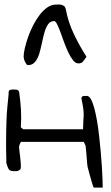

<svg xmlns="http://www.w3.org/2000/svg" viewBox="-20 -857 507 877"><path d="M67.4 -180.7Q67.4 -177.7 68.8 -166.5Q70.3 -155.3 71.8 -142.6Q73.2 -129.9 74.2 -118.7Q75.2 -107.4 75.2 -104.5V-92.8Q75.2 -85.9 72.3 -83Q69.3 -80.1 64 -77.6Q58.6 -75.2 53.2 -75.2Q47.9 -75.2 43 -75.2Q24.4 -75.2 19 -85.4Q13.7 -95.7 8.8 -113.3V-129.9Q8.8 -142.6 8.3 -156.2Q7.8 -169.9 7.8 -182.6V-200.2Q7.8 -232.4 8.3 -258.8Q8.8 -285.2 9.8 -311Q10.7 -336.9 13.2 -364.3Q15.6 -391.6 19.5 -428.7Q18.6 -435.5 20 -439.9Q21.5 -444.3 24.9 -445.8Q28.3 -447.3 33.2 -447.8Q38.1 -448.2 42 -448.2Q47.9 -448.2 55.7 -447.3Q63.5 -446.3 67.4 -437.5Q73.2 -396.5 75.7 -356.9Q78.1 -317.4 75.2 -275.4L85.9 -266.6H359.4Q359.4 -287.1 360.4 -299.8Q361.3 -312.5 361.8 -320.8Q362.3 -329.1 362.3 -335.9Q362.3 -342.8 361.3 -352.1Q360.4 -361.3 358.4 -374Q356.4 -386.7 351.6 -409.2Q354.5 -418 362.3 -418.5Q370.1 -418.9 377 -418.9Q386.7 -418.9 395 -404.3Q403.3 -389.6 410.2 -364.7Q417 -339.8 422.9 -306.6Q428.7 -273.4 432.6 -237.8Q436.5 -202.1 439.9 -166Q443.4 -129.9 445.3 -97.7Q447.3 -65.4 448.2 -39.6Q449.2 -13.7 449.2 0H409.2Q407.2 0 403.8 -10.7Q400.4 -21.5 396 -36.6Q391.6 -51.8 387.2 -67.9Q382.8 -84 379.9 -95.7Q378.9 -98.6 377.9 -112.8Q377 -127 375.5 -142.6Q374 -158.2 373 -172.4Q372.1 -186.5 371.1 -190.4Q370.1 -194.3 366.2 -201.7Q362.3 -209 362.3 -209H75.2Q75.2 -209 71.8 -201.7Q68.4 -194.3 67.4 -190.4ZM87.9 -597.7Q87.9 -614.3 93.8 -638.7Q99.6 -663.1 108.9 -689.5Q118.2 -715.8 131.8 -742.2Q145.5 -768.6 161.6 -789.6Q177.7 -810.5 196.3 -823.2Q214.8 -835.9 234.4 -835.9Q240.2 -835.9 247.1 -836.4Q253.9 -836.9 260.7 -835Q267.6 -833 272.5 -829.6Q277.3 -826.2 280.3 -816.4Q285.2 -788.1 294.4 -759.3Q303.7 -730.5 316.9 -702.6Q330.1 -674.8 344.7 -648.4Q359.4 -622.1 375 -597.7Q365.2 -583 358.4 -575.2Q351.6 -567.4 337.9 -567.4Q325.2 -567.4 313.5 -582Q301.8 -596.7 292 -617.7Q282.2 -638.7 272.9 -663.6Q263.7 -688.5 255.9 -710.4Q248 -732.4 240.7 -746.6Q233.4 -760.7 227.5 -760.7Q210 -760.7 199.7 -746.1Q189.5 -731.4 183.1 -709Q176.8 -686.5 171.4 -660.2Q166 -633.8 159.2 -611.3Q152.3 -588.9 140.1 -574.2Q127.9 -559.6 108.4 -559.6Q103.5 -559.6 100.1 -564.5Q96.7 -569.3 93.8 -575.7Q90.8 -582 89.4 -588.4Q87.9 -594.7 87.9 -597.7Z"/></svg>

Font: Swanky and Moo Moo Cyrillic
Style: Regular
Weight: 400
Designer: Kimberly Geswein; Denis Ignatov
Foundry: Kimberly Geswein; Denis Ignatov
Version: Version 1.003 June 27, 2018